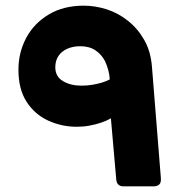

<svg xmlns="http://www.w3.org/2000/svg" viewBox="-20 -652 645 677"><path d="M414 5Q404 5 397.5 -1Q391 -7 390 -18L371 -235Q356 -226 336.5 -219.5Q317 -213 295.5 -209Q274 -205 251 -205Q197 -205 149.5 -227Q102 -249 73.5 -293.5Q45 -338 45 -406Q45 -467 72.5 -518.5Q100 -570 152 -601Q204 -632 275 -632Q316 -632 356.5 -619Q397 -606 431.5 -578.5Q466 -551 489 -510.5Q512 -470 516 -414L547 -27Q549 -8 541.5 -1.5Q534 5 523 5ZM266 -350Q288 -350 305.5 -353Q323 -356 338.5 -360.5Q354 -365 367 -372Q366 -390 361.5 -406Q357 -422 350 -437Q338 -460 316.5 -474.5Q295 -489 263 -489Q237 -489 217 -480Q197 -471 186 -454.5Q175 -438 175 -415Q175 -382 202 -366Q229 -350 266 -350Z"/></svg>

Font: Rubik ExtraBold
Style: Regular
Weight: 800
Designer: Hubert and Fischer
Foundry: Hubert and Fischer
Version: Version 2.300;gftools[0.9.30]